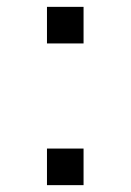

<svg xmlns="http://www.w3.org/2000/svg" viewBox="-20 -540 381 560"><path d="M117 -413.3V-520H223.7V-413.3ZM117 0V-106.7H223.7V0Z"/></svg>

Font: M PLUS 1 Thin
Style: Regular
Weight: 100
Designer: Coji Morishita
Foundry: UNDERFOREST DESIGN
Version: Version 1.001